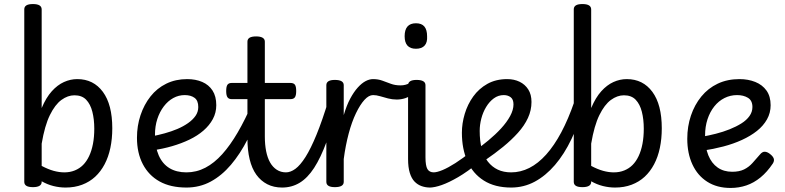

<svg xmlns="http://www.w3.org/2000/svg" viewBox="-20 -910 3880 949"><path d="M143 15Q121 15 110.5 8.5Q100 2 100 -11V-864Q100 -877 110.5 -883.5Q121 -890 143 -890Q164 -890 175 -883.5Q186 -877 186 -863V-376Q208 -428 236 -459Q264 -490 296 -504.5Q328 -519 362 -519Q442 -519 488.5 -456Q535 -393 535 -276Q535 -224 525.5 -179Q516 -134 497 -98Q478 -62 450.5 -36.5Q423 -11 386 3Q349 17 304 17Q274 17 244 9.5Q214 2 186 -14V-11Q186 2 175 8.5Q164 15 143 15ZM186 -90Q218 -73 245.5 -65.5Q273 -58 298 -58Q326 -58 349.5 -67.5Q373 -77 390.5 -94.5Q408 -112 420.5 -138.5Q433 -165 439.5 -199Q446 -233 446 -274Q446 -320 436.5 -357.5Q427 -395 406 -417Q385 -439 348 -439Q315 -439 283.5 -416Q252 -393 226.5 -341Q201 -289 186 -200Z M902 17Q823 17 769 -13Q715 -43 686 -98.5Q657 -154 657 -229Q657 -288 674.5 -340.5Q692 -393 724 -433.5Q756 -474 802 -496.5Q848 -519 905 -519Q947 -519 979.5 -505Q1012 -491 1030.5 -462.5Q1049 -434 1049 -390Q1049 -353 1032 -321.5Q1015 -290 985.5 -264.5Q956 -239 916.5 -220Q877 -201 830.5 -187.5Q784 -174 734 -167L730 -236Q761 -242 794 -251Q827 -260 856.5 -272.5Q886 -285 909.5 -301.5Q933 -318 946.5 -337.5Q960 -357 960 -381Q960 -413 941.5 -426.5Q923 -440 893 -440Q863 -440 836.5 -425.5Q810 -411 789.5 -384Q769 -357 757.5 -321.5Q746 -286 746 -244Q746 -184 764.5 -142Q783 -100 817.5 -79Q852 -58 902 -58Q916 -58 923.5 -46.5Q931 -35 931 -20.5Q931 -6 924 5.5Q917 17 902 17Z M901 17Q892 17 887 5.5Q882 -6 882 -20.5Q882 -35 887 -46.5Q892 -58 901 -58Q951 -58 995 -81Q1039 -104 1078.5 -148Q1118 -192 1155 -255.5Q1192 -319 1227 -400Q1232 -411 1244.5 -409Q1257 -407 1266 -398.5Q1275 -390 1271 -380Q1241 -294 1204 -221.5Q1167 -149 1121.5 -95.5Q1076 -42 1021.5 -12.5Q967 17 901 17Z M1375 17Q1333 17 1301 0.5Q1269 -16 1247 -46.5Q1225 -77 1214 -122.5Q1203 -168 1203 -226V-420H1125Q1111 -420 1104.5 -429Q1098 -438 1098 -460Q1098 -483 1104.5 -491.5Q1111 -500 1125 -500H1203V-704Q1203 -717 1213.5 -723.5Q1224 -730 1246 -730Q1267 -730 1278 -723.5Q1289 -717 1289 -704V-500H1416Q1431 -500 1437.5 -491.5Q1444 -483 1444 -460Q1444 -438 1437.5 -429Q1431 -420 1416 -420H1289V-235Q1289 -195 1295.5 -162.5Q1302 -130 1315 -107Q1328 -84 1348 -71Q1368 -58 1394 -58Q1408 -58 1415 -46.5Q1422 -35 1420 -20.5Q1418 -6 1407 5.5Q1396 17 1375 17Z M1374 17Q1360 17 1353.5 5.5Q1347 -6 1348.5 -20.5Q1350 -35 1361 -46.5Q1372 -58 1393 -58Q1416 -58 1440 -75.5Q1464 -93 1490 -134Q1516 -175 1544.5 -244.5Q1573 -314 1605 -419Q1610 -432 1623 -433.5Q1636 -435 1646.5 -426.5Q1657 -418 1654 -405Q1624 -290 1594.5 -210Q1565 -130 1532.5 -80Q1500 -30 1461 -6.5Q1422 17 1374 17Z M1635 15Q1614 15 1603.5 8.5Q1593 2 1593 -11V-489Q1593 -502 1603.5 -508.5Q1614 -515 1635 -515Q1657 -515 1668 -508.5Q1679 -502 1679 -489V-341Q1693 -389 1711 -422.5Q1729 -456 1748.5 -477.5Q1768 -499 1787 -509Q1806 -519 1824 -519Q1843 -519 1852.5 -507Q1862 -495 1862 -479.5Q1862 -464 1852.5 -452Q1843 -440 1824 -440Q1803 -440 1781.5 -416.5Q1760 -393 1739.5 -350.5Q1719 -308 1703.5 -250Q1688 -192 1679 -124V-11Q1679 2 1668 8.5Q1657 15 1635 15Z M1941 -418Q1919 -418 1898 -423.5Q1877 -429 1858.5 -434.5Q1840 -440 1824 -440Q1805 -440 1796 -452Q1787 -464 1787 -479.5Q1787 -495 1796 -507Q1805 -519 1824 -519Q1849 -519 1869.5 -511.5Q1890 -504 1911.5 -496Q1933 -488 1959 -488Q1973 -488 1984 -491Q1995 -494 2002 -498Q2018 -508 2028.5 -500.5Q2039 -493 2040.5 -478.5Q2042 -464 2028 -452Q2005 -432 1984 -425Q1963 -418 1941 -418Z M2106 17Q2084 17 2064 10Q2044 3 2029 -12.5Q2014 -28 2005.5 -55.5Q1997 -83 1997 -124V-489Q1997 -502 2007.5 -508.5Q2018 -515 2039 -515Q2061 -515 2072 -508.5Q2083 -502 2083 -489V-133Q2083 -91 2092.5 -74.5Q2102 -58 2125 -58Q2139 -58 2146 -46.5Q2153 -35 2151.5 -20.5Q2150 -6 2139 5.5Q2128 17 2106 17ZM2036 -669Q2008 -669 1994 -684.5Q1980 -700 1980 -731Q1980 -763 1994 -779Q2008 -795 2036 -795Q2064 -795 2077.5 -779Q2091 -763 2091 -731Q2093 -700 2078.5 -684.5Q2064 -669 2036 -669Z M2103 17Q2089 17 2082.5 5.5Q2076 -6 2077.5 -20.5Q2079 -35 2090 -46.5Q2101 -58 2122 -58Q2140 -58 2167.5 -69.5Q2195 -81 2231 -104Q2267 -127 2311 -162Q2323 -171 2334 -167.5Q2345 -164 2351.5 -153Q2358 -142 2357 -128.5Q2356 -115 2344 -105Q2290 -61 2244.5 -34.5Q2199 -8 2163.5 4.5Q2128 17 2103 17Z M2322 -161Q2359 -187 2394 -216Q2429 -245 2457 -275.5Q2485 -306 2501.5 -336.5Q2518 -367 2518 -394Q2518 -419 2504 -429.5Q2490 -440 2470 -440Q2443 -440 2421 -424Q2399 -408 2383 -381.5Q2367 -355 2359 -324Q2351 -293 2351 -263Q2351 -214 2361 -175.5Q2371 -137 2391.5 -111Q2412 -85 2440.5 -71.5Q2469 -58 2507 -58Q2521 -58 2528.5 -46.5Q2536 -35 2536 -20.5Q2536 -6 2529 5.5Q2522 17 2507 17Q2426 17 2371.5 -17.5Q2317 -52 2290 -113Q2263 -174 2263 -254Q2263 -300 2277 -347Q2291 -394 2319 -433Q2347 -472 2389 -495.5Q2431 -519 2487 -519Q2521 -519 2548 -506Q2575 -493 2591 -468Q2607 -443 2607 -406Q2607 -365 2589.5 -327Q2572 -289 2540 -253.5Q2508 -218 2467 -184.5Q2426 -151 2379 -119Z M2506 17Q2497 17 2492 5.5Q2487 -6 2487 -20.5Q2487 -35 2492 -46.5Q2497 -58 2506 -58Q2553 -58 2596.5 -80Q2640 -102 2679.5 -146Q2719 -190 2754 -255.5Q2789 -321 2819 -408Q2823 -419 2835.5 -418.5Q2848 -418 2858.5 -410.5Q2869 -403 2866 -392Q2841 -299 2805 -223.5Q2769 -148 2723 -94.5Q2677 -41 2623 -12Q2569 17 2506 17Z M2859 15Q2837 15 2826.5 8.5Q2816 2 2816 -11V-864Q2816 -877 2826.5 -883.5Q2837 -890 2859 -890Q2880 -890 2891 -883.5Q2902 -877 2902 -863V-376Q2924 -428 2952 -459Q2980 -490 3012 -504.5Q3044 -519 3078 -519Q3158 -519 3204.5 -456Q3251 -393 3251 -276Q3251 -224 3241.5 -179Q3232 -134 3213 -98Q3194 -62 3166.5 -36.5Q3139 -11 3102 3Q3065 17 3020 17Q2990 17 2960 9.5Q2930 2 2902 -14V-11Q2902 2 2891 8.5Q2880 15 2859 15ZM2902 -90Q2934 -73 2961.5 -65.5Q2989 -58 3014 -58Q3042 -58 3065.5 -67.5Q3089 -77 3106.5 -94.5Q3124 -112 3136.5 -138.5Q3149 -165 3155.5 -199Q3162 -233 3162 -274Q3162 -320 3152.5 -357.5Q3143 -395 3122 -417Q3101 -439 3064 -439Q3031 -439 2999.5 -416Q2968 -393 2942.5 -341Q2917 -289 2902 -200Z M3591 19Q3524 19 3476 -11.5Q3428 -42 3402.5 -97Q3377 -152 3377 -224Q3377 -285 3395 -338.5Q3413 -392 3446.5 -433Q3480 -474 3527.5 -496.5Q3575 -519 3635 -519Q3678 -519 3713 -505Q3748 -491 3768.5 -462.5Q3789 -434 3789 -390Q3789 -352 3771 -320Q3753 -288 3721.5 -263Q3690 -238 3647.5 -218.5Q3605 -199 3555.5 -186Q3506 -173 3452 -165L3449 -234Q3483 -240 3518.5 -249Q3554 -258 3586.5 -271Q3619 -284 3644.5 -300Q3670 -316 3684.5 -336.5Q3699 -357 3699 -381Q3699 -413 3677 -426.5Q3655 -440 3623 -440Q3590 -440 3561 -425.5Q3532 -411 3510.5 -384Q3489 -357 3477 -320.5Q3465 -284 3465 -240Q3465 -182 3481 -142.5Q3497 -103 3527 -82Q3557 -61 3599 -61Q3634 -61 3657.5 -72.5Q3681 -84 3699 -104Q3717 -124 3736 -146Q3748 -161 3761 -160Q3774 -159 3787 -148Q3801 -137 3804.5 -126Q3808 -115 3800 -102Q3772 -60 3739 -33Q3706 -6 3669 6.5Q3632 19 3591 19Z"/></svg>

Font: Playwrite GB S
Style: Regular
Weight: 400
Designer: Veronika Burian, José Scaglione
Foundry: TypeTogether
Version: Version 1.000